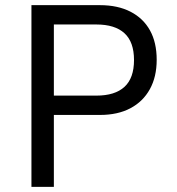

<svg xmlns="http://www.w3.org/2000/svg" viewBox="-20 -725 687 745"><path d="M102 0V-705H368Q437 -705 486.5 -679.5Q536 -654 562 -607Q588 -560 588 -493Q588 -427 561.5 -379Q535 -331 486 -305Q437 -279 368 -279H189V0ZM189 -354H354Q426 -354 463 -388Q500 -422 500 -492Q500 -562 463 -596Q426 -630 354 -630H189Z"/></svg>

Font: Nunito Sans 7pt SemiCondensed
Style: Regular
Weight: 400
Width: 4
Designer: Vernon Adams
Foundry: Vernon Adams
Version: Version 3.101;gftools[0.9.27]